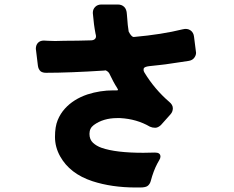

<svg xmlns="http://www.w3.org/2000/svg" viewBox="-20 -805 1040 852"><path d="M247 -111Q224 -152 224 -197.5Q224 -243 236 -272Q248 -301 268 -323Q306 -365 368 -386Q424 -404 483 -404Q488 -404 493 -404H494Q495 -404 498.5 -404Q502 -404 503 -405Q505 -407 499 -416Q484 -439 464 -481Q456 -491 447 -493Q446 -493 444 -492Q288 -482 184 -482Q170 -482 161 -488Q150 -497 148 -515L140 -581Q139 -585 139 -588Q139 -605 148.5 -615Q158 -625 175 -625Q178 -625 192 -624Q221 -622 265 -624Q324 -624 386 -626Q398 -627 403 -634Q406 -638 406 -643Q406 -649 404 -655Q396 -696 392 -746Q392 -747 392 -749Q392 -764 402.5 -774.5Q413 -785 430 -785H503Q520 -785 531 -774.5Q542 -764 543 -742Q547 -685 551 -665Q561 -645 571 -641Q573 -641 575 -641Q698 -652 791 -675Q811 -680 825 -670.5Q839 -661 841 -642Q850 -573 850 -571Q850 -560 843 -550Q835 -538 818.5 -535Q802 -532 782 -529.5Q762 -527 738 -523Q714 -519 688.5 -516.5Q663 -514 642.5 -511.5Q622 -509 618 -502Q617 -499 617 -494.5Q617 -490 621 -483Q666 -409 731 -353Q747 -340 747 -324.5Q747 -309 736 -297L694 -250Q681 -238 668.5 -238Q656 -238 645 -243Q587 -277 513 -281Q507 -281 500 -281Q438 -281 396 -250Q377 -236 377 -211Q377 -186 392.5 -171.5Q408 -157 431 -149Q494 -127 616 -127Q640 -127 667 -128H668Q692 -128 692 -110Q692 -103 687 -95L678 -79Q661 -47 649 -2Q646 10 637 18.5Q628 27 602 27Q592 27 583 27Q476 27 390 -1Q290 -34 247 -111Z"/></svg>

Font: Tsunagi Gothic Black
Style: Regular
Weight: 900
Designer: Yoshimichi Ohira
Foundry: Positype
Version: Version 1.001